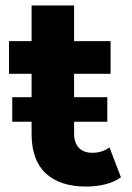

<svg xmlns="http://www.w3.org/2000/svg" viewBox="-20 -677 485 705"><path d="M25 -320H96V-406H13V-526H96V-657H252V-526H386V-406H252V-320H374V-230H252V-187Q252 -153 269.5 -134.5Q287 -116 319 -116Q356 -116 382 -136L424 -26Q401 -9 367.5 -0.5Q334 8 297 8Q200 8 148 -40.5Q96 -89 96 -185V-230H25Z"/></svg>

Font: CMG Sans
Style: Bold
Weight: 700
Designer: Julieta Ulanovsky
Foundry: Julieta Ulanovsky
Version: Version 7.200